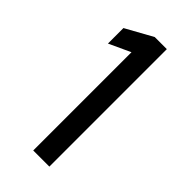

<svg xmlns="http://www.w3.org/2000/svg" viewBox="-139 -828 438 438"><g transform="rotate(45 80.0 -609.5)"><path d="M67 -420V-737L15 -713V-763L80 -799H119V-420Z"/></g></svg>

Font: Saira ExtraCondensed Medium
Style: Regular
Weight: 500
Width: 2
Designer: Hector Gatti with collaboration of the Omnibus-Type team
Foundry: Omnibus-Type
Version: Version 1.101